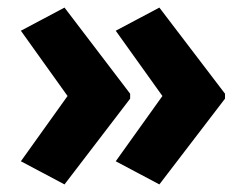

<svg xmlns="http://www.w3.org/2000/svg" viewBox="-20 -623 647 506"><path d="M573 -363 400 -137 285 -198 408 -370 285 -542 400 -603 573 -376ZM323 -363 150 -137 35 -198 158 -370 35 -542 150 -603 323 -376Z"/></svg>

Font: Noto Sans Telugu UI SemiCondensed ExtraBold
Style: Regular
Weight: 800
Width: 4
Designer: Jelle Bosma - Monotype Design Team
Foundry: Monotype Imaging Inc.
Version: Version 2.005; ttfautohint (v1.8.4.7-5d5b)